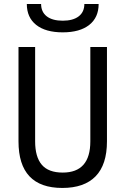

<svg xmlns="http://www.w3.org/2000/svg" viewBox="-20 -928 626 958"><path d="M291 9.8Q72.3 9.8 72.3 -222.7V-693.4H155.3V-222.7Q155.3 -145 188.5 -106Q221.7 -66.9 293 -66.9Q430.7 -66.9 430.7 -222.7V-693.4H513.7V-222.7Q513.7 -106.4 457 -48.3Q400.4 9.8 291 9.8ZM293 -766.6Q207.5 -766.6 160.6 -803.7Q113.8 -840.8 113.8 -908.2H185.1Q185.1 -868.2 213.4 -846.4Q241.7 -824.7 293 -824.7Q344.2 -824.7 372.6 -846.4Q400.9 -868.2 400.9 -908.2H472.2Q472.2 -840.8 425.3 -803.7Q378.4 -766.6 293 -766.6Z"/></svg>

Font: Cascadia Mono NF SemiLight
Style: Regular
Weight: 350
Monospace: yes
Designer: Aaron Bell
Foundry: Saja Typeworks
Version: Version 2404.023; ttfautohint (v1.8.4)